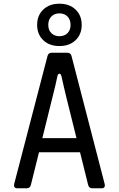

<svg xmlns="http://www.w3.org/2000/svg" viewBox="-20 -1014 640 1034"><path d="M73 0Q63 0 58.5 -6Q54 -12 56 -22L236 -713Q241 -730 258 -730H343Q360 -730 365 -713L544 -22Q546 -12 542 -6Q538 0 527 0H477Q460 0 455 -17L411 -194H190L146 -17Q141 0 124 0ZM208 -270H392L336 -495Q328 -527 322 -554.5Q316 -582 311 -603Q308 -617 300 -617Q292 -617 289 -603Q285 -582 278.5 -555Q272 -528 264 -496ZM300 -766Q246 -766 213 -797.5Q180 -829 180 -880Q180 -931 213 -962.5Q246 -994 300 -994Q354 -994 387 -962.5Q420 -931 420 -880Q420 -829 387 -797.5Q354 -766 300 -766ZM300 -819Q327 -819 343.5 -835.5Q360 -852 360 -880Q360 -908 343.5 -925Q327 -942 300 -942Q273 -942 256.5 -925Q240 -908 240 -880Q240 -852 256.5 -835.5Q273 -819 300 -819Z"/></svg>

Font: Pitagon Sans Mono
Style: Regular
Weight: 400
Monospace: yes
Designer: Travis Tran
Foundry: Pitagon
Version: Version 1.001;gftools[0.9.26]